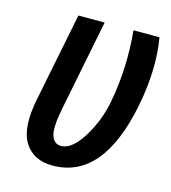

<svg xmlns="http://www.w3.org/2000/svg" viewBox="-87 -600 609 682"><g transform="rotate(15 217.5 -258.5)"><path d="M178.2 -64.9Q217.8 -64.9 256.8 -127.4Q295.9 -190.4 309.6 -263.7Q334 -393.6 320.8 -528.3H416.5Q436 -414.6 408.7 -275.9Q352.1 10.3 167 10.3Q95.7 10.3 63.5 -42Q31.2 -94.2 53.2 -203.1L118.2 -528.3H214.8L149.9 -202.1Q133.8 -124.5 142.6 -94.7Q151.4 -64.9 178.2 -64.9Z"/></g></svg>

Font: RobotoCondensed-Italic
Style: Italic
Weight: 400
Designer: Google
Version: Version 1.200311; 2013